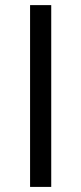

<svg xmlns="http://www.w3.org/2000/svg" viewBox="-20 -734 319 754"><path d="M98.1 0V-713.9H181.2V0Z"/></svg>

Font: f0_57812 
Style: Regular
Weight: 400
Foundry: Ascender Corporation
Version: Version 1.10